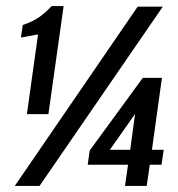

<svg xmlns="http://www.w3.org/2000/svg" viewBox="-20 -611 585 631"><path d="M68.4 -236 105 -497.9 48.7 -487.6 54.8 -528.9Q87.5 -539.8 108.4 -554.4Q129.2 -569 149.6 -591H189.1L139.1 -236ZM28.6 0 432.4 -589.1H515L110 0ZM390.8 0 400.8 -69.6H268.3L274.7 -116.2L449.2 -355H512.2L479.3 -118.6H518L510.9 -69.6H472.2L462.2 0ZM341 -118.6H407.9L423.9 -236.6Z"/></svg>

Font: Alumni Sans SC Thin
Style: Italic
Weight: 100
Italic angle: -8°
Designer: Robert E. Leuschke
Foundry: Robert E. Leuschke
Version: Version 1.016